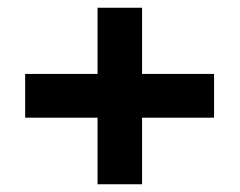

<svg xmlns="http://www.w3.org/2000/svg" viewBox="-20 -537 619 496"><path d="M232 -61V-517H347V-61ZM45 -233V-346H533V-233Z"/></svg>

Font: DM Sans 28pt
Style: Bold
Weight: 700
Version: Version 4.004;gftools[0.9.30]